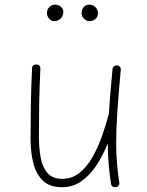

<svg xmlns="http://www.w3.org/2000/svg" viewBox="-20 -781 629 819"><path d="M495.1 -482.9Q485.4 -378.4 480.5 -304.2Q475.6 -230 475.6 -172.4Q475.6 -124.5 479 -84Q482.4 -43.5 488.8 -2.4Q490.2 5.4 486.1 10.5Q481.9 15.6 475.6 17.1Q468.8 18.6 461.7 15.4Q454.6 12.2 453.6 3.4Q447.3 -38.1 443.6 -79.6Q439.9 -121.1 439.9 -168.9Q419.9 -120.1 392.6 -77.6Q365.2 -35.2 328.4 -8.8Q291.5 17.6 244.1 17.6Q190.9 17.6 161.9 -11.5Q132.8 -40.5 121.6 -87.2Q110.4 -133.8 110.4 -186.5Q110.4 -261.7 111.6 -334.7Q112.8 -407.7 116.7 -488.8Q116.7 -505.9 134.8 -505.9Q152.3 -505.9 152.3 -488.3Q148.4 -410.6 147.2 -342.3Q146 -273.9 146 -197.3Q146 -150.9 153.3 -109.9Q160.6 -68.8 182.1 -43.5Q203.6 -18.1 245.6 -18.1Q287.1 -18.1 318.8 -43.5Q350.6 -68.8 374 -110.1Q397.5 -151.4 414.6 -199.2Q431.6 -247.1 443.4 -292.5Q443.8 -293.9 444.3 -294.9Q446.8 -335.4 450.7 -382.8Q454.6 -430.2 460 -486.3Q460.9 -494.6 467 -498.8Q473.1 -502.9 479.5 -502Q486.3 -501.5 491.2 -496.6Q496.1 -491.7 495.1 -482.9ZM397.9 -724.6Q397.9 -709.5 387.2 -700.2Q376.5 -690.9 362.8 -690.9Q347.7 -690.9 337.9 -701.7Q328.1 -712.4 328.1 -724.1Q328.1 -740.7 337.4 -751Q346.7 -761.2 359.4 -761.2Q376.5 -761.2 387.2 -750.2Q397.9 -739.3 397.9 -724.6ZM250 -730.5Q250 -712.9 239 -701.9Q228 -690.9 210.4 -690.9Q197.8 -690.9 189 -701.9Q180.2 -712.9 180.2 -726.1Q180.2 -740.2 190.2 -750.7Q200.2 -761.2 214.8 -761.2Q228.5 -761.2 239.3 -752.4Q250 -743.7 250 -730.5Z"/></svg>

Font: Mikhak ExtraLight
Style: Regular
Weight: 200
Designer: Amin Abedi
Version: Version 3.3